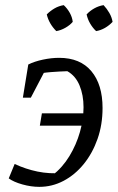

<svg xmlns="http://www.w3.org/2000/svg" viewBox="-20 -718 458 747"><path d="M135 -229 143 -277H343L336 -229ZM69 -338 90 -467 168 -468 100 -338ZM210 -493Q292 -493 335.5 -441Q379 -389 379 -298Q379 -233 359.5 -177.5Q340 -122 306 -80Q272 -38 227.5 -14.5Q183 9 133 9Q101 9 67 -0.5Q33 -10 14 -24L37 -80Q80 -60 126 -50.5Q172 -41 223 -45L183 -35Q223 -66 250 -110.5Q277 -155 291 -204.5Q305 -254 305 -301Q305 -348 289.5 -385.5Q274 -423 242 -441Q211 -440 178 -437.5Q145 -435 101 -426L90 -467Q114 -479 147 -486Q180 -493 210 -493ZM228 -698Q242 -685 251.5 -668Q261 -651 263 -633Q252 -620 234.5 -610Q217 -600 199 -597Q185 -611 175.5 -627.5Q166 -644 162 -662Q176 -676 192.5 -685.5Q209 -695 228 -698ZM383 -698Q396 -684 405.5 -667.5Q415 -651 418 -633Q405 -619 388.5 -609.5Q372 -600 354 -597Q341 -609 331 -626Q321 -643 317 -662Q330 -676 347 -685.5Q364 -695 383 -698Z"/></svg>

Font: Piazzolla 24pt
Style: Italic
Weight: 400
Italic angle: -11.3°
Designer: Juan Pablo del Peral
Foundry: Huerta Tipografica
Version: Version 2.005